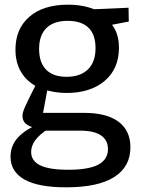

<svg xmlns="http://www.w3.org/2000/svg" viewBox="-20 -560 604 820"><path d="M262 240Q143 240 84 206.5Q25 173 25 109Q25 62 56.5 27.5Q88 -7 149 -32V-12Q115 -14 95.5 -27.5Q76 -41 76 -65Q76 -73 78.5 -81.5Q81 -90 87.5 -105Q94 -120 106 -144Q118 -168 137 -206L139 -189Q94 -212 70 -252.5Q46 -293 46 -348Q46 -437 105.5 -488.5Q165 -540 270 -540Q342 -540 394 -515L369 -520L529 -527L530 -468L442 -451L449 -465Q468 -446 478 -418.5Q488 -391 488 -356Q488 -266 427 -214.5Q366 -163 265 -163Q210 -163 162 -180L185 -191L162 -68L141 -78H338Q436 -78 486.5 -40Q537 -2 537 69Q537 152 468 196Q399 240 262 240ZM271 165Q359 165 400 143Q441 121 441 77Q441 38 411 18Q381 -2 322 -2H158L184 -8Q113 37 113 89Q113 127 151.5 146Q190 165 271 165ZM264 -232Q323 -232 355.5 -263.5Q388 -295 388 -354Q388 -413 357.5 -442Q327 -471 269 -471Q210 -471 178.5 -440.5Q147 -410 147 -351Q147 -293 177 -262.5Q207 -232 264 -232Z"/></svg>

Font: Bitter Thin Medium
Style: Regular
Weight: 500
Version: Version 3.021